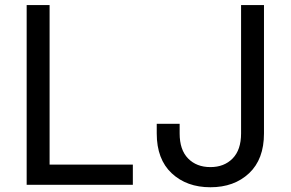

<svg xmlns="http://www.w3.org/2000/svg" viewBox="-20 -748 1176 777"><path d="M87.9 0V-727.5H180.7V-82H517.6V0ZM831.5 9.8Q735.4 9.8 674.8 -46.9Q614.3 -103.5 614.3 -208V-247.1H707V-208Q707 -141.6 741.2 -106.7Q775.4 -71.8 831.5 -71.8Q887.2 -71.8 921.4 -106.7Q955.6 -141.6 955.6 -208V-727.5H1048.3V-208Q1048.3 -103.5 988 -46.9Q927.7 9.8 831.5 9.8Z"/></svg>

Font: Adwaita Sans
Style: Regular
Weight: 400
Designer: Rasmus Andersson
Foundry: rsms
Version: Version 4.001;git-9221beed3